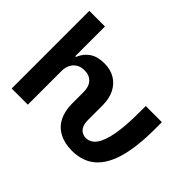

<svg xmlns="http://www.w3.org/2000/svg" viewBox="-145 -996 1272 1272"><g transform="rotate(45 491.0 -359.5)"><path d="M60.5 0Q60.5 -181.6 60.5 -727.5Q96.7 -727.5 207 -727.5Q207 -658.2 207 -449.2Q209 -449.2 213.9 -449.2Q232.4 -497.1 273.4 -525.4Q314.5 -552.7 377 -552.7Q433.6 -552.7 475.6 -528.3Q518.6 -502.9 542 -457Q565.4 -411.1 565.4 -347.7Q565.4 -322.3 565.4 -272.5Q527.3 -272.5 414.1 -272.5Q414.1 -284.2 414.1 -320.3Q414.1 -371.1 388.7 -398.4Q363.3 -426.8 316.4 -426.8Q286.1 -426.8 262.7 -414.1Q238.3 -400.4 225.6 -375Q211.9 -350.6 211.9 -315.4Q211.9 -210 211.9 0Q173.8 0 60.5 0ZM633.8 9.8Q564.5 9.8 515.6 -16.6Q465.8 -42 440.4 -91.8Q414.1 -141.6 414.1 -211.9Q414.1 -232.4 414.1 -272.5Q452.1 -272.5 565.4 -272.5Q565.4 -257.8 565.4 -211.9Q565.4 -175.8 576.2 -154.3Q586.9 -132.8 604.5 -124Q621.1 -115.2 639.6 -115.2Q682.6 -115.2 711.9 -155.3Q741.2 -196.3 755.9 -278.3Q770.5 -360.4 770.5 -485.4Q770.5 -504.9 770.5 -545.9Q808.6 -545.9 921.9 -545.9Q921.9 -530.3 921.9 -485.4Q921.9 -318.4 891.6 -209Q860.4 -98.6 795.9 -43.9Q732.4 9.8 633.8 9.8Z"/></g></svg>

Font: DeepSea
Style: Bold
Weight: 700
Designer: Stem
Version: Version 3.019;git-0a5106e0b